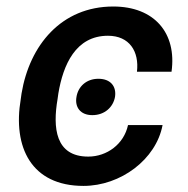

<svg xmlns="http://www.w3.org/2000/svg" viewBox="-20 -573 591 602"><path d="M219.8 -269.2C214.1 -237.6 231.5 -212 269.5 -212C308.2 -212 334.9 -237.2 340.6 -269.2C345.5 -301.1 327.8 -326 288.4 -326C250.4 -326 224.8 -301.1 219.8 -269.2ZM45.1 -262.4C19.5 -111.5 78.1 9.9 241.8 9.9C358.3 9.9 469.5 -73.2 489.7 -180.8H381.4C368.6 -121.1 315.3 -82 256.7 -82C153.1 -82 145.2 -172.9 160.5 -262.4L163 -280.2C177.9 -369.3 217 -460.9 318.5 -460.9C385.7 -460.9 416.9 -411.9 409.4 -348H517.8C534.8 -469.5 463.8 -552.6 335.2 -552.6C172.2 -552.6 72.8 -431.1 47.6 -280.2Z"/></svg>

Font: Margiela Sans Medium
Style: Italic
Weight: 500
Italic angle: -9.39999°
Designer: Stefan Endress, Andreas Faust
Version: Version 1.100;FEAKit 1.0